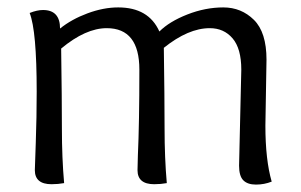

<svg xmlns="http://www.w3.org/2000/svg" viewBox="-20 -495 813 518"><path d="M625 -48 631 -307Q631 -364 607.5 -391.5Q584 -419 546 -419Q488 -419 422 -366Q424 -230 424 -149.5Q424 -69 430 -1Q414 2 396 2Q351 2 351 -36Q351 -40 352 -76Q356 -162 356 -307Q356 -419 268 -419Q211 -419 145 -364Q147 -228 147 -148.5Q147 -69 153 -1Q137 2 119 2Q74 2 74 -36Q74 -40 76.5 -109.5Q79 -179 79 -248Q79 -412 60 -460Q80 -468 96 -468Q142 -468 142 -418Q173 -443 216 -459Q259 -475 299 -475Q381 -475 410 -410Q437 -437 485.5 -456Q534 -475 582.5 -475Q631 -475 665 -441.5Q699 -408 699 -334L696 -156Q696 -64 713 -5Q693 3 670.5 3Q648 3 636.5 -8.5Q625 -20 625 -48Z"/></svg>

Font: Overlock Mod
Style: Regular
Weight: 400
Designer: Dario Muhafara
Foundry: Dario Manuel Muhafara
Version: Version 1.001